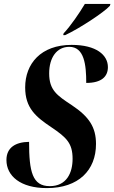

<svg xmlns="http://www.w3.org/2000/svg" viewBox="-20 -954 586 984"><path d="M306 -783 304 -774H314C389 -809 513 -891 543 -924L546 -934H415C387 -887 342 -821 306 -783ZM220 10C383 10 472 -82 472 -216C472 -301 438 -355 348 -415C272 -465 232 -492 232 -578C232 -659 271 -714 335 -714C412 -714 422 -622 422 -529C501 -529 533 -562 533 -610C533 -672 474 -724 347 -724C189 -724 109 -627 109 -506C109 -400 164 -355 243 -302C322 -249 352 -219 352 -140C352 -69 322 0 235 0C146 0 129 -74 129 -227C60 -226 13 -198 13 -134C13 -52 85 10 220 10Z"/></svg>

Font: Noto Serif Display Condensed
Style: Bold Italic
Weight: 700
Width: 3
Italic angle: -12°
Designer: Monotype Design Team
Foundry: Monotype Imaging Inc.
Version: Version 2.009